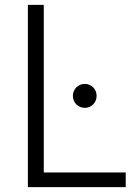

<svg xmlns="http://www.w3.org/2000/svg" viewBox="-20 -765 572 785"><path d="M94 0H494V-60H159V-745H94ZM278 -373C278 -345 300 -324 327 -324C353 -324 375 -345 375 -373C375 -401 353 -422 327 -422C300 -422 278 -401 278 -373Z"/></svg>

Font: Mluvka Light
Style: Regular
Weight: 300
Designer: Modified by Jiří Krblich, Original typeface by Gumpita Rahayu
Foundry: Gumpita Rahayu & Jiří Krblich
Version: Version 2.000;Glyphs 3.1.1 (3134)